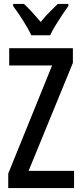

<svg xmlns="http://www.w3.org/2000/svg" viewBox="-20 -960 416 980"><path d="M358 0H22V-74L246 -626H27V-714H352V-639L126 -88H358ZM140 -780Q125 -812 98.5 -854Q72 -896 47 -929V-940H102Q120 -924 143 -899Q166 -874 188 -848Q212 -878 231.5 -897Q251 -916 275 -940H329V-929Q314 -909 296.5 -882.5Q279 -856 262.5 -829Q246 -802 236 -780Z"/></svg>

Font: Noto Sans Tamil ExtraCondensed Medium
Style: Regular
Weight: 500
Width: 2
Designer: Jelle Bosma - Monotype Design Team
Foundry: Monotype Imaging Inc.
Version: Version 2.004; ttfautohint (v1.8.4.7-5d5b)